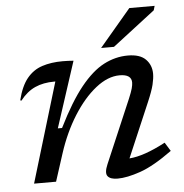

<svg xmlns="http://www.w3.org/2000/svg" viewBox="-52 -779 803 839"><g transform="rotate(-5 349.0 -359.0)"><path d="M41 -366 36 -368Q51 -429 78.2 -462.5Q105.5 -496 145 -509Q184.5 -522 235 -522Q259.5 -522 283 -520L189 -231.5H207.5Q262.5 -342.5 313.5 -405.8Q364.5 -469 415.5 -495.5Q466.5 -522 521 -522Q574.5 -522 599.5 -496.5Q624.5 -471 624.5 -433Q624.5 -413 617.8 -385.2Q611 -357.5 591 -311L489.5 -73.5Q553.5 -78 648.5 -128.5L672 -90.5Q590 -31 530.8 -10.5Q471.5 10 430.5 10Q398.5 10 387 -4.8Q375.5 -19.5 391.5 -56.5L510 -334Q521.5 -361.5 525.8 -377Q530 -392.5 530 -403Q530 -439 478 -439Q426 -439 372.8 -396.8Q319.5 -354.5 274.2 -282.5Q229 -210.5 200 -121L161 0H64.5L196 -436.5H191.5Q143 -436.5 106.8 -420.2Q70.5 -404 41 -366ZM408 -565 546 -728H657L651.5 -709L464.5 -565Z"/></g></svg>

Font: Newsreader Caption
Style: Italic
Weight: 400
Italic angle: -17°
Designer: Hugues Gentile
Foundry: Production Type
Version: Version 1.001